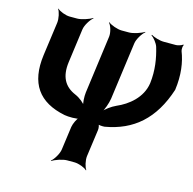

<svg xmlns="http://www.w3.org/2000/svg" viewBox="-116 -671 1052 1047"><g transform="rotate(15 410.5 -147.5)"><path d="M321 51 303 183C300 207 278 244 261 257L263 259C281 247 322 233 346 233H388C412 233 448 247 459 259L461 257C451 244 442 207 445 183L466 31C468 20 465 0 459 -5L456 -2C461 3 485 4 496 3C653 -24 759 -115 816 -291C828 -377 817 -448 795 -504C792 -513 793 -533 798 -539L795 -541C790 -535 767 -528 757 -528H688C663 -528 631 -539 616 -548L614 -545C628 -536 649 -510 655 -491C673 -431 684 -365 675 -291C663 -206 592 -151 529 -124C502 -112 470 -88 458 -71L460 -69C472 -86 487 -127 491 -154L535 -478C538 -502 561 -539 578 -552L576 -554C558 -542 516 -528 492 -528H450C426 -528 388 -542 374 -554L372 -552C385 -539 396 -502 393 -478L349 -151C346 -127 348 -89 355 -73L359 -75C351 -91 323 -114 297 -125C233 -152 205 -203 216 -286L242 -478C245 -502 268 -539 285 -552L283 -554C265 -542 223 -528 199 -528H157C133 -528 98 -542 87 -554L85 -552C95 -539 103 -502 100 -478L74 -288C52 -124 119 -32 269 -2C290 2 341 3 354 -5L351 -9C339 -1 324 32 321 51Z"/></g></svg>

Font: Asimov
Style: EdgeWideIt
Weight: 500
Designer: Google
Version: Version 2.000980: 2014